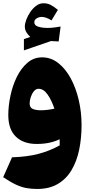

<svg xmlns="http://www.w3.org/2000/svg" viewBox="-20 -894 556 1208"><path d="M213.9 294.9Q177.2 294.9 145.5 289.1Q113.8 283.2 79.3 267.1Q44.9 251 0 220.7L55.7 95.7Q150.9 92.8 221.7 74.2Q292.5 55.7 355.5 20.5Q355.5 11.2 355.5 1.7Q355.5 -7.8 355 -18.1Q328.1 -4.4 292 3.7Q255.9 11.7 210.9 11.7Q127 11.7 79.6 -34.4Q32.2 -80.6 32.2 -169.4Q32.2 -228 45.7 -291.7Q59.1 -355.5 85.9 -410.2Q112.8 -464.8 152.6 -499Q192.4 -533.2 245.1 -533.2Q300.3 -533.2 345.9 -497.8Q391.6 -462.4 424.6 -401.9Q457.5 -341.3 475.3 -265.1Q493.2 -189 493.2 -106.9Q493.2 -25.4 478.3 47.4Q463.4 120.1 430.4 175.8Q397.5 231.4 344 263.2Q290.5 294.9 213.9 294.9ZM322.3 -210.4Q304.2 -264.2 279.1 -299.8Q253.9 -335.4 222.7 -335.4Q206.1 -335.4 193.4 -320.1Q180.7 -304.7 173.6 -283.2Q166.5 -261.7 166.5 -243.7Q166.5 -216.3 187 -208.3Q207.5 -200.2 235.8 -200.2Q257.8 -200.2 280.8 -203.1Q303.7 -206.1 322.3 -210.4ZM195.8 -753.9Q195.8 -733.9 220.7 -726.1Q245.6 -718.3 279.3 -718.3Q298.3 -718.3 320.8 -720.9Q343.3 -723.6 361.3 -727.1L349.1 -633.3L300.8 -635.7L130.4 -577.1V-647.9L170.4 -661.6Q155.3 -675.3 145.8 -691.4Q136.2 -707.5 136.2 -727.1Q136.2 -745.1 145.3 -769.8Q154.3 -794.4 170.4 -818.1Q186.5 -841.8 207.8 -857.7Q229 -873.5 253.4 -873.5Q277.8 -873.5 298.1 -863.5Q318.4 -853.5 344.2 -832L304.2 -765.6Q269.5 -787.6 241.7 -787.6Q226.6 -787.6 211.2 -778.8Q195.8 -770 195.8 -753.9Z"/></svg>

Font: Pinar-DS3-FD Black
Style: Regular
Weight: 900
Designer: Amin Abedi
Version: Version 3.000